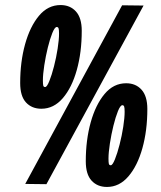

<svg xmlns="http://www.w3.org/2000/svg" viewBox="-20 -728 640 761"><path d="M60 -399Q60 -483 79.5 -553Q99 -623 134.5 -665.5Q170 -708 220 -708Q258 -708 281 -682.5Q304 -657 304 -606Q304 -521 284.5 -451Q265 -381 229 -339Q193 -297 144 -297Q106 -297 83 -322Q60 -347 60 -399ZM205 -621Q197 -621 187.5 -597.5Q178 -574 169.5 -539.5Q161 -505 155.5 -469Q150 -433 150 -409Q150 -394 151.5 -388.5Q153 -383 159 -383Q166 -383 175.5 -406.5Q185 -430 194 -465Q203 -500 208.5 -535.5Q214 -571 214 -595Q214 -611 212 -616Q210 -621 205 -621ZM164 2 80 1 464 -707 549 -706ZM320 -89Q320 -173 339.5 -243Q359 -313 394.5 -355.5Q430 -398 480 -398Q518 -398 541 -372.5Q564 -347 564 -296Q564 -211 544.5 -141Q525 -71 489 -29Q453 13 404 13Q366 13 343 -12Q320 -37 320 -89ZM465 -311Q457 -311 447.5 -287.5Q438 -264 429.5 -229.5Q421 -195 415.5 -159Q410 -123 410 -99Q410 -84 411.5 -78.5Q413 -73 419 -73Q426 -73 435.5 -96.5Q445 -120 454 -155Q463 -190 468.5 -225.5Q474 -261 474 -285Q474 -301 472 -306Q470 -311 465 -311Z"/></svg>

Font: Georama ExtraCondensed ExtraBold
Style: Italic
Weight: 800
Width: 2
Italic angle: -9°
Designer: Jean-Baptiste Levee
Foundry: Production Type
Version: Version 1.000